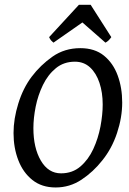

<svg xmlns="http://www.w3.org/2000/svg" viewBox="-20 -784 551 817"><path d="M500 -347.7Q500 -284.2 478 -218Q456.1 -151.9 415 -101.1Q377 -52.7 326.9 -19.5Q276.9 13.7 216.8 13.7Q157.7 13.7 117.9 -18.1Q78.1 -49.8 57.9 -102.3Q37.6 -154.8 37.6 -217.8Q37.6 -278.3 57.9 -343.5Q78.1 -408.7 114.3 -457Q152.3 -507.3 203.6 -543.2Q254.9 -579.1 321.8 -579.1Q382.8 -579.1 422.1 -547.4Q461.4 -515.6 480.7 -463.1Q500 -410.6 500 -347.7ZM417 -339.4Q417 -390.1 403.3 -431.4Q389.6 -472.7 363.3 -497.1Q336.9 -521.5 298.8 -521.5Q251.5 -521.5 217.8 -493.9Q184.1 -466.3 162.8 -422.6Q141.6 -378.9 131.8 -330.1Q122.1 -281.2 122.1 -238.8Q122.1 -154.8 153.8 -100.6Q185.5 -46.4 239.7 -46.4Q288.1 -46.4 322 -75.4Q356 -104.5 377 -149.9Q397.9 -195.3 407.5 -245.8Q417 -296.4 417 -339.4ZM453.6 -626Q442.4 -609.4 428.7 -602.5L330.6 -688.5L207.5 -602.5Q203.6 -605.5 198.2 -611.1Q192.9 -616.7 189 -626L315.9 -763.7H365.7Z"/></svg>

Font: Dai Banna SIL
Style: Italic
Weight: 400
Italic angle: -11°
Designer: Victor Gaultney
Foundry: SIL International
Version: Version 4.000